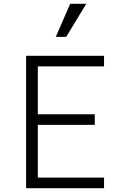

<svg xmlns="http://www.w3.org/2000/svg" viewBox="-20 -995 640 1015"><path d="M118 0H530V-56H180V-335H481V-391H180V-644H530V-700H118ZM436 -975H351L275 -800H330Z"/></svg>

Font: CommitMonoV142 ExtLt
Style: Regular
Weight: 200
Monospace: yes
Designer: Eigil Nikolajsen
Foundry: Eigil Nikolajsen
Version: Version 1.142